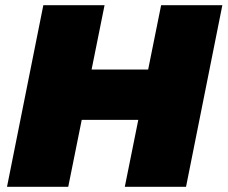

<svg xmlns="http://www.w3.org/2000/svg" viewBox="-20 -720 877 740"><path d="M837 -700 697 0H461L513 -258H295L243 0H7L147 -700H383L333 -452H551L601 -700Z"/></svg>

Font: Montserrat Alternates Black
Style: Italic
Weight: 900
Italic angle: -11.3°
Designer: Julieta Ulanovsky
Foundry: Julieta Ulanovsky
Version: Version 7.200